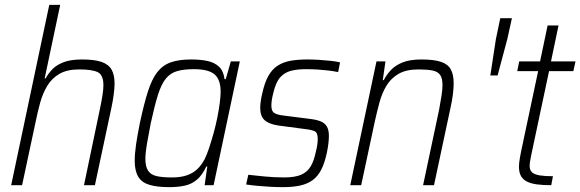

<svg xmlns="http://www.w3.org/2000/svg" viewBox="-20 -763 2391 791"><path d="M26 0 183 -743H228L164 -440H168Q178 -459 195 -477Q212 -495 241.5 -506.5Q271 -518 318 -518Q369 -518 398 -508Q427 -498 439.5 -476.5Q452 -455 452 -419Q452 -400 448.5 -373.5Q445 -347 439 -319L371 0H326L391 -311Q398 -344 402 -369Q406 -394 406 -412Q406 -454 383 -465.5Q360 -477 306 -477Q256 -477 224.5 -458.5Q193 -440 174.5 -409Q156 -378 145.5 -340Q135 -302 127 -262L71 0Z M678 8Q627 8 595.5 -1.5Q564 -11 549.5 -35Q535 -59 535 -101Q535 -129 540.5 -167.5Q546 -206 556 -255Q573 -335 589.5 -386.5Q606 -438 628.5 -466.5Q651 -495 684.5 -506.5Q718 -518 767 -518Q807 -518 836 -511.5Q865 -505 883 -487.5Q901 -470 905 -437H910L931 -510H968L860 0H823L834 -77H830Q813 -41 791 -22.5Q769 -4 740.5 2Q712 8 678 8ZM688 -32Q724 -32 749 -40.5Q774 -49 791.5 -65Q809 -81 823 -107Q832 -125 841.5 -153.5Q851 -182 860 -214.5Q869 -247 875.5 -279.5Q882 -312 885.5 -340Q889 -368 889 -385Q889 -435 864 -456.5Q839 -478 779 -478Q737 -478 709.5 -470Q682 -462 663.5 -439.5Q645 -417 631 -373Q617 -329 601 -255Q591 -204 585 -168.5Q579 -133 579 -108Q579 -77 590 -60Q601 -43 625 -37.5Q649 -32 688 -32Z M1146 8Q1121 8 1093 6.5Q1065 5 1039 2.5Q1013 0 994 -3L1003 -43Q1023 -41 1040.5 -39Q1058 -37 1075.5 -35.5Q1093 -34 1111.5 -33Q1130 -32 1150 -32Q1196 -32 1221.5 -43.5Q1247 -55 1260.5 -78.5Q1274 -102 1281 -137Q1285 -152 1287 -165.5Q1289 -179 1289 -191Q1289 -216 1277 -222Q1265 -228 1239 -231L1126 -246Q1087 -252 1069.5 -268.5Q1052 -285 1052 -319Q1052 -329 1054 -344.5Q1056 -360 1060 -376Q1070 -423 1086 -451Q1102 -479 1125.5 -493.5Q1149 -508 1179 -513Q1209 -518 1246 -518Q1269 -518 1293.5 -516.5Q1318 -515 1341.5 -512.5Q1365 -510 1381 -506L1373 -466Q1354 -470 1333 -472.5Q1312 -475 1289 -476.5Q1266 -478 1239 -478Q1206 -478 1179.5 -471.5Q1153 -465 1134.5 -444.5Q1116 -424 1106 -380Q1102 -365 1100 -352Q1098 -339 1098 -328Q1098 -305 1110 -297.5Q1122 -290 1148 -287L1258 -273Q1284 -270 1301 -263Q1318 -256 1326.5 -242Q1335 -228 1335 -202Q1335 -191 1333 -172.5Q1331 -154 1326 -131Q1317 -90 1303 -63Q1289 -36 1267.5 -20.5Q1246 -5 1216 1.5Q1186 8 1146 8Z M1423 0 1531 -510H1568L1557 -433H1561Q1573 -456 1591 -475Q1609 -494 1639 -506Q1669 -518 1716 -518Q1767 -518 1796 -508.5Q1825 -499 1837 -477.5Q1849 -456 1849 -420Q1849 -401 1846 -375.5Q1843 -350 1836 -319L1768 0H1723L1789 -311Q1795 -344 1799 -369Q1803 -394 1803 -412Q1803 -440 1793.5 -454Q1784 -468 1762 -472.5Q1740 -477 1704 -477Q1654 -477 1622.5 -459Q1591 -441 1572.5 -410.5Q1554 -380 1543.5 -341.5Q1533 -303 1524 -262L1468 0Z M2000 -452 2023 -602 2041 -688H2089L2070 -602L2030 -452Z M2251 0Q2216 0 2191 -3.5Q2166 -7 2150 -15.5Q2134 -24 2126 -38.5Q2118 -53 2118 -77Q2118 -84 2119 -93Q2120 -102 2122 -113.5Q2124 -125 2127 -140L2197 -470H2111L2119 -510H2205L2236 -658H2281L2250 -510H2351L2342 -470H2242L2170 -131Q2168 -121 2166 -111Q2164 -101 2163 -93Q2162 -85 2162 -80Q2162 -62 2172 -53Q2182 -44 2203 -40.5Q2224 -37 2258 -37Z"/></svg>

Font: Saira SemiCondensed ExtraLight
Style: Italic
Weight: 250
Width: 4
Italic angle: -12°
Designer: Hector Gatti with collaboration of the Omnibus-Type team
Foundry: Omnibus-Type
Version: Version 1.101